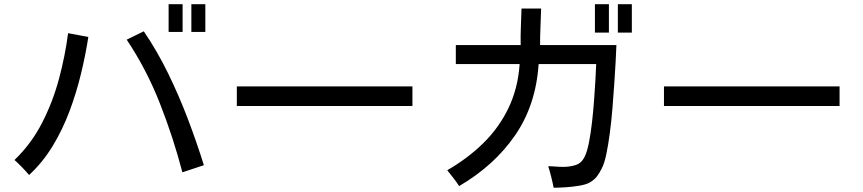

<svg xmlns="http://www.w3.org/2000/svg" viewBox="-20 -838 4040 899"><path d="M769.5 -688.5V-818.4H835V-688.5ZM876 -688.5V-818.4H941.4V-688.5ZM834 -31.2Q792 -192.4 729 -353Q666 -513.7 573.2 -652.3L653.3 -691.4Q715.8 -599.6 767.1 -494.6Q818.4 -389.6 859.9 -280.3Q901.4 -170.9 934.6 -64.5ZM116.2 -18.6Q100.6 -37.1 83.5 -54.7Q66.4 -72.3 47.9 -88.9Q127 -165 177.2 -263.2Q227.5 -361.3 256.3 -469.2Q285.2 -577.1 298.8 -682.6L393.6 -665Q380.9 -582 359.4 -493.2Q337.9 -404.3 305.7 -317.9Q273.4 -231.4 226.6 -154.3Q179.7 -77.1 116.2 -18.6Z M1088.9 -341.8V-433.6H1911.1V-341.8Z M2765.6 -685.5V-818.4H2831.1V-685.5ZM2873 -685.5V-818.4H2938.5V-685.5ZM2572.3 41Q2567.4 15.6 2561 -9.8Q2554.7 -35.2 2546.9 -59.6Q2563.5 -59.6 2581.1 -58.1Q2598.6 -56.6 2617.2 -56.6Q2648.4 -56.6 2675.8 -65.4Q2703.1 -74.2 2717.8 -104.5Q2729.5 -128.9 2737.8 -171.4Q2746.1 -213.9 2752 -265.6Q2757.8 -317.4 2761.7 -369.6Q2765.6 -421.9 2768.1 -466.3Q2770.5 -510.7 2771.5 -538.1H2502Q2489.3 -345.7 2391.6 -204.1Q2293.9 -62.5 2129.9 33.2Q2117.2 13.7 2103 -4.4Q2088.9 -22.5 2074.2 -41Q2170.9 -96.7 2244.1 -168.9Q2317.4 -241.2 2361.3 -333Q2405.3 -424.8 2413.1 -538.1H2114.3V-627H2418Q2417 -669.9 2418.9 -712.9Q2420.9 -755.9 2421.9 -797.9H2513.7Q2512.7 -755.9 2510.7 -713.9Q2508.8 -671.9 2508.8 -629.9V-627H2866.2Q2865.2 -599.6 2862.8 -552.7Q2860.4 -505.9 2856.4 -448.7Q2852.5 -391.6 2847.7 -331.5Q2842.8 -271.5 2835.4 -215.3Q2828.1 -159.2 2818.8 -115.2Q2809.6 -71.3 2796.9 -47.9Q2786.1 -26.4 2774.4 -11.2Q2762.7 3.9 2741.2 16.6Q2723.6 26.4 2691.4 31.7Q2659.2 37.1 2626 39.1Q2592.8 41 2572.3 41Z M3088.9 -341.8V-433.6H3911.1V-341.8Z"/></svg>

Font: Kosugi
Style: Regular
Weight: 400
Version: Version 4.002